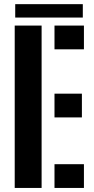

<svg xmlns="http://www.w3.org/2000/svg" viewBox="-20 -926 462 946"><path d="M52.5 0V-800H185V0ZM248.5 -683V-800H393.5V-683ZM248.5 -347.5V-464.5H383.5V-347.5ZM248.5 0V-117H393.5V0ZM55 -905.5H388V-839.5H55Z"/></svg>

Font: Big Shoulders Stencil Text ExtraBold
Style: Regular
Weight: 800
Designer: Patric King
Foundry: XO Type Co
Version: Version 1.000